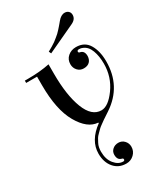

<svg xmlns="http://www.w3.org/2000/svg" viewBox="-223 -766 927 1085"><g transform="rotate(-30 240.0 -223.5)"><path d="M390 -603 210 -519 203 -534Q218 -542 232 -550.5Q246 -559 256 -566Q266 -573 277.5 -583Q289 -593 294.5 -597.5Q300 -602 310 -613.5Q320 -625 322 -627Q324 -629 334 -641L344 -653Q366 -680 390 -680Q405 -680 414.5 -671Q424 -662 424 -647Q424 -618 390 -603ZM268 233Q218 233 188 197.5Q158 162 158 106Q158 21 246 -43L245 -47Q177 -51 126 -140Q75 -229 75 -389V-445H4V-460H25Q104 -460 166 -473V-412Q166 -271 199.5 -184.5Q233 -98 296 -98Q341 -98 390 -166Q439 -234 439 -320Q439 -369 425 -406.5Q411 -444 381 -456Q371 -461 358 -461Q345 -461 345 -452Q345 -444 354 -443Q381 -438 381 -403Q380 -380 366.5 -366.5Q353 -353 328 -353Q304 -353 288.5 -370Q273 -387 273 -411Q273 -442 295 -461Q317 -480 348 -480Q404 -480 430.5 -436Q457 -392 457 -324Q457 -163 325 -75Q323 -73 304 -61Q285 -49 280.5 -45.5Q276 -42 259 -30Q242 -18 236.5 -12Q231 -6 218 6.5Q205 19 200 28Q195 37 188 50Q181 63 178.5 76Q176 89 176 103Q176 153 201 183.5Q226 214 257 214Q267 214 267 205Q267 198 258 196Q232 190 232 156Q232 135 247.5 121.5Q263 108 285 108Q308 108 323.5 124.5Q339 141 339 164Q339 193 318 213Q297 233 268 233Z"/></g></svg>

Font: Elsie Swash Caps
Style: Regular
Weight: 400
Designer: Alejandro Inler
Foundry: Alejandro Inler
Version: 1.001